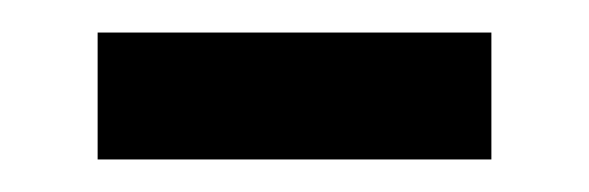

<svg xmlns="http://www.w3.org/2000/svg" viewBox="-20 -327 362 118"><path d="M40 -229V-307H282V-229Z"/></svg>

Font: Noto Sans Grantha
Style: Regular
Weight: 400
Designer: Monotype Design Team
Foundry: Monotype Imaging Inc.
Version: Version 2.003; ttfautohint (v1.8.4.7-5d5b)